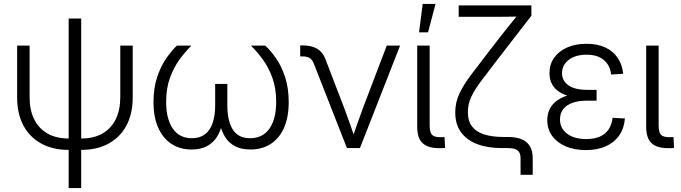

<svg xmlns="http://www.w3.org/2000/svg" viewBox="-20 -755 3470 979"><path d="M330.1 9.3Q249.5 9.3 190.2 -23.2Q130.9 -55.7 99.1 -115.5Q67.4 -175.3 67.4 -257.8V-522.5H130.9V-259.8Q130.9 -194.3 154.1 -147.2Q177.2 -100.1 221.7 -74.5Q266.1 -48.8 330.1 -48.8H394Q458.5 -48.8 502.9 -74.5Q547.4 -100.1 570.3 -147.2Q593.3 -194.3 593.3 -259.8V-522.5H656.7V-257.8Q656.7 -175.3 625 -115.5Q593.3 -55.7 534.2 -23.2Q475.1 9.3 394 9.3ZM330.1 204.1V-660.6H394V204.1Z M957 7.3Q898.4 7.3 854.7 -21Q811 -49.3 786.9 -103.3Q762.7 -157.2 762.7 -234.4Q762.7 -306.2 781.2 -361.6Q799.8 -417 827.6 -457.3Q855.5 -497.6 882.3 -522.5H956.1Q925.8 -492.7 896.2 -452.6Q866.7 -412.6 846.9 -358.9Q827.1 -305.2 827.1 -234.9Q827.1 -148.9 860.8 -99.6Q894.5 -50.3 958 -50.3Q1018.1 -50.3 1047.6 -94.2Q1077.1 -138.2 1077.1 -218.8V-327.1H1139.2V-218.8Q1139.2 -138.2 1167.2 -94.2Q1195.3 -50.3 1255.4 -50.3Q1319.8 -50.3 1354 -99.4Q1388.2 -148.4 1388.2 -234.9Q1388.2 -306.2 1368.4 -359.6Q1348.6 -413.1 1319.1 -453.1Q1289.6 -493.2 1259.3 -522.5H1332.5Q1359.9 -497.6 1387.7 -457.5Q1415.5 -417.5 1433.8 -361.8Q1452.1 -306.2 1452.1 -234.4Q1452.1 -156.7 1428 -102.8Q1403.8 -48.8 1359.9 -20.8Q1315.9 7.3 1256.8 7.3Q1209.5 7.3 1177.5 -10Q1145.5 -27.3 1127.2 -57.6Q1108.9 -87.9 1100.6 -126H1112.8Q1105.5 -87.4 1086.2 -57.1Q1066.9 -26.9 1035.2 -9.8Q1003.4 7.3 957 7.3Z M1749 0 1580.1 -430.7Q1572.3 -450.7 1558.8 -459Q1545.4 -467.3 1522.5 -467.3H1510.7V-523.4H1523.9Q1568.4 -523.4 1596.9 -506.6Q1625.5 -489.7 1638.7 -455.1L1736.3 -201.2Q1751.5 -161.6 1764.9 -122.6Q1778.3 -83.5 1791.5 -44.9H1774.4Q1788.1 -83.5 1801.5 -122.8Q1814.9 -162.1 1829.6 -201.2L1952.1 -522.5H2020L1815.4 0Z M2224.6 0.5Q2163.6 1.5 2135.5 -24.4Q2107.4 -50.3 2107.4 -106.9V-522.5H2170.9V-114.7Q2170.9 -79.6 2183.3 -67.1Q2195.8 -54.7 2228 -55.7Q2232.9 -55.7 2237.8 -55.7Q2242.7 -55.7 2246.6 -56.2L2249.5 -1Q2244.1 0 2237.5 0.2Q2231 0.5 2224.6 0.5ZM2116.7 -590.3 2135.3 -734.9H2200.7L2162.6 -590.3Z M2634.3 136.2V53.2Q2634.3 34.2 2627.9 22.5Q2621.6 10.7 2607.4 5.4Q2593.3 0 2569.8 0H2537.6Q2466.3 0 2413.1 -20.3Q2359.9 -40.5 2330.6 -80.8Q2301.3 -121.1 2301.3 -181.6Q2301.3 -232.4 2322.3 -277.3Q2343.3 -322.3 2381.3 -372.6Q2419.4 -422.9 2470.7 -489.7L2538.1 -576.7Q2555.2 -598.1 2571.3 -618.4Q2587.4 -638.7 2603.3 -658Q2619.1 -677.2 2634.3 -696.3L2637.2 -670.9Q2619.6 -670.4 2601.3 -670.2Q2583 -669.9 2564.7 -669.7Q2546.4 -669.4 2528.1 -669.4Q2509.8 -669.4 2491.7 -669.4H2318.8V-727.5H2689.5V-674.8L2515.1 -449.2Q2467.3 -386.7 2433.8 -342.5Q2400.4 -298.3 2383.1 -261.5Q2365.7 -224.6 2365.7 -184.1Q2365.7 -137.2 2387.7 -109.4Q2409.7 -81.5 2450.4 -69.1Q2491.2 -56.6 2546.4 -56.6H2570.3Q2632.8 -56.6 2664.6 -29.8Q2696.3 -2.9 2696.3 52.7V136.2Z M2967.8 10.3Q2910.2 10.3 2865.7 -8.3Q2821.3 -26.9 2795.9 -61.3Q2770.5 -95.7 2770.5 -142.1Q2770.5 -175.3 2783.9 -200.9Q2797.4 -226.6 2823.2 -244.4Q2849.1 -262.2 2886.5 -271.5Q2923.8 -280.8 2972.2 -280.8H3022V-241.7H2970.7Q2930.7 -241.7 2899.9 -231Q2869.1 -220.2 2852.3 -199Q2835.4 -177.7 2835.4 -146Q2835.4 -100.6 2871.6 -73.2Q2907.7 -45.9 2969.2 -45.9Q3010.7 -45.9 3039.3 -58.8Q3067.9 -71.8 3083.7 -95.9Q3099.6 -120.1 3103.5 -154.3L3166.5 -150.9Q3162.1 -99.1 3136.5 -63.2Q3110.8 -27.3 3067.6 -8.5Q3024.4 10.3 2967.8 10.3ZM2975.1 -253.9Q2927.2 -253.9 2890.9 -262.5Q2854.5 -271 2830.3 -287.4Q2806.2 -303.7 2793.9 -327.4Q2781.7 -351.1 2781.7 -381.8Q2781.7 -426.8 2805.4 -460.4Q2829.1 -494.1 2871.8 -512.9Q2914.6 -531.7 2970.7 -531.7Q3026.4 -531.7 3066.2 -513.2Q3106 -494.6 3129.4 -460.2Q3152.8 -425.8 3157.7 -378.9L3096.2 -375Q3090.8 -422.4 3058.8 -449.2Q3026.9 -476.1 2970.7 -476.1Q2914.1 -476.1 2879.9 -449.7Q2845.7 -423.3 2845.7 -381.8Q2845.7 -343.8 2877.9 -320.3Q2910.2 -296.9 2974.6 -296.9H3022V-253.9Z M3392.1 0.5Q3331.1 1.5 3303 -24.4Q3274.9 -50.3 3274.9 -106.9V-522.5H3338.4V-114.7Q3338.4 -79.6 3350.8 -67.1Q3363.3 -54.7 3395.5 -55.7Q3400.4 -55.7 3405.3 -55.7Q3410.2 -55.7 3414.1 -56.2L3417 -1Q3411.6 0 3405 0.2Q3398.4 0.5 3392.1 0.5Z"/></svg>

Font: Inter 28pt Light
Style: Regular
Weight: 300
Designer: Rasmus Andersson
Foundry: rsms
Version: Version 4.001;git-66647c0bb